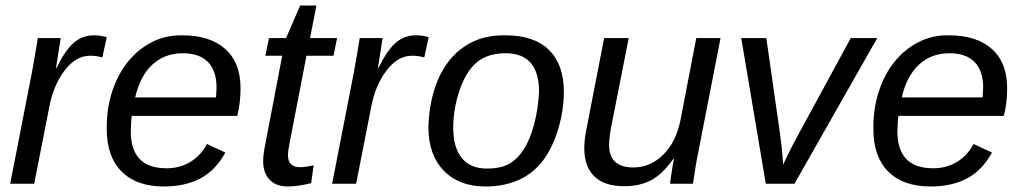

<svg xmlns="http://www.w3.org/2000/svg" viewBox="-20 -666 3708 696"><path d="M351 -458Q328 -464 307 -464Q254 -464 214 -410Q173 -357 158 -275L104 0H17L96 -405L108 -473L117 -528H200L183 -420H185Q217 -485 248 -511.5Q279 -538 320 -538Q345 -538 367 -531Z M458 -246Q456 -238 455.5 -224Q455 -210 454 -190Q454 -124 486 -90Q518 -56 584 -56Q632 -56 670 -79Q708 -102 730 -144L797 -113Q762 -49 707 -19.5Q652 10 574 10Q475 10 421 -44Q367 -98 367 -198V-205Q367 -276 387.5 -337Q408 -398 444 -442.5Q480 -487 529 -512.5Q578 -538 635 -538H641Q741 -538 796.5 -488.5Q852 -439 852 -346Q852 -294 840 -246ZM763 -313 765 -348Q765 -409 734 -441Q703 -473 643 -473Q577 -473 532.5 -432Q488 -391 470 -313Z M1023 10Q981 10 957.5 -14.5Q934 -39 934 -81Q934 -95 936 -110.5Q938 -126 942 -145L1003 -464H942L955 -528H1017L1068 -646H1127L1104 -528H1202L1189 -464H1091L1030 -149Q1024 -120 1024 -103Q1024 -60 1068 -60Q1090 -60 1117 -67L1108 -2Q1058 10 1023 10Z M1518 -458Q1495 -464 1474 -464Q1421 -464 1381 -410Q1340 -357 1325 -275L1271 0H1184L1263 -405L1275 -473L1284 -528H1367L1350 -420H1352Q1384 -485 1415 -511.5Q1446 -538 1487 -538Q1512 -538 1534 -531Z M2024 -333Q2024 -301 2019 -267.5Q2014 -234 2004.5 -201.5Q1995 -169 1981 -139Q1967 -109 1949 -85Q1913 -37 1860 -13.5Q1807 10 1740 10Q1644 10 1588.5 -47.5Q1533 -105 1533 -205Q1535 -278 1554 -339.5Q1573 -401 1607.5 -445Q1642 -489 1691.5 -513.5Q1741 -538 1806 -538H1813Q1916 -538 1970 -485Q2024 -432 2024 -333ZM1934 -333Q1934 -473 1813 -473Q1747 -473 1707 -439Q1668 -405 1645 -336Q1623 -270 1623 -203Q1623 -131 1654 -93Q1685 -55 1745 -55Q1795 -55 1825.5 -72Q1856 -89 1879 -125Q1902 -161 1916.5 -216.5Q1931 -272 1934 -333Z M2259 -528 2197 -213Q2188 -169 2188 -140Q2188 -59 2276 -59Q2337 -59 2384 -105Q2431 -151 2447 -232L2504 -528H2592L2511 -113Q2506 -90 2501.5 -61.5Q2497 -33 2492 0H2409Q2409 -2 2410.5 -11.5Q2412 -21 2414 -37Q2419 -71 2423 -90H2421Q2381 -34 2340 -12.5Q2299 9 2243 9Q2171 9 2134.5 -26.5Q2098 -62 2098 -129Q2098 -163 2108 -209L2170 -528Z M2860 0H2756L2667 -528H2758L2807 -185Q2809 -168 2812 -145.5Q2815 -123 2817 -95L2819 -69L2831 -95Q2853 -141 2877 -184L3064 -528H3160Z M3237 -246Q3235 -238 3234.5 -224Q3234 -210 3233 -190Q3233 -124 3265 -90Q3297 -56 3363 -56Q3411 -56 3449 -79Q3487 -102 3509 -144L3576 -113Q3541 -49 3486 -19.5Q3431 10 3353 10Q3254 10 3200 -44Q3146 -98 3146 -198V-205Q3146 -276 3166.5 -337Q3187 -398 3223 -442.5Q3259 -487 3308 -512.5Q3357 -538 3414 -538H3420Q3520 -538 3575.5 -488.5Q3631 -439 3631 -346Q3631 -294 3619 -246ZM3542 -313 3544 -348Q3544 -409 3513 -441Q3482 -473 3422 -473Q3356 -473 3311.5 -432Q3267 -391 3249 -313Z"/></svg>

Font: Libra Sans Modern
Style: Italic
Weight: 400
Italic angle: -12°
Foundry: Stefan Peev, Context Ltd
Version: Version 1.000